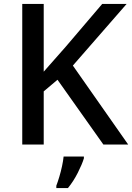

<svg xmlns="http://www.w3.org/2000/svg" viewBox="-20 -734 671 975"><path d="M631 0H505L272 -329L202 -270V0H93V-714H202V-370Q229 -401 257.5 -433Q286 -465 314 -497L499 -714H623L350 -401ZM406 70Q397 100 375 143.5Q353 187 325 221H266V209Q273 191 281 164.5Q289 138 295 110Q301 82 303 61H406Z"/></svg>

Font: Noto Sans Lao Looped Medium
Style: Regular
Weight: 500
Designer: Mark Frömberg, Ben Mitchell
Foundry: The Fontpad Ltd
Version: Version 1.002; ttfautohint (v1.8.4.7-5d5b)